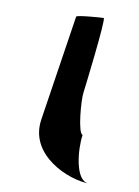

<svg xmlns="http://www.w3.org/2000/svg" viewBox="-78 -756 557 771"><g transform="rotate(10 200.5 -370.5)"><path d="M106 -258C83 -108 258 -38 338 -38C282 -38 271 -167 280 -226C261 -227 249 -361 254 -394C255 -401 292 -703 282 -703C272 -703 173 -696 172 -689Z"/></g></svg>

Font: Ampere
Style: SuExtIta
Weight: 400
Version: Version 1